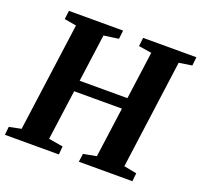

<svg xmlns="http://www.w3.org/2000/svg" viewBox="-132 -887 1080 1031"><g transform="rotate(20 408.0 -371.5)"><path d="M-3.5 0 1.5 -47 70 -61 154.5 -682 86 -694 92 -743H401.5L396 -694L311.5 -682L274.5 -410H547.5L584.5 -682.5L510.5 -694L516 -743H820.5L815 -694L741 -682.5L657 -61L730 -47L725 0H419L425.5 -47L500 -61L539 -347H266L227 -61L309 -47L305 0Z"/></g></svg>

Font: Merriweather 28pt ExtraBold
Style: Italic
Weight: 800
Italic angle: -7.8°
Version: Version 2.101